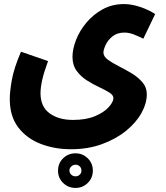

<svg xmlns="http://www.w3.org/2000/svg" viewBox="-20 -503 814 943"><path d="M28 -17Q28 -52 38 -109.5Q48 -167 83 -249L216 -203Q195 -146 187 -109Q179 -72 179 -45Q179 21 223.5 53.5Q268 86 338 86Q404 86 448 67Q492 48 514.5 22.5Q537 -3 537 -21Q537 -36 517 -48.5Q497 -61 467 -75Q437 -89 407 -108Q377 -127 356.5 -155Q336 -183 336 -224Q336 -262 353.5 -307Q371 -352 404.5 -392Q438 -432 484.5 -457.5Q531 -483 589 -483Q627 -483 669.5 -468.5Q712 -454 742 -434L684 -313Q666 -322 640.5 -332.5Q615 -343 591 -343Q555 -343 532 -324Q509 -305 498.5 -281.5Q488 -258 488 -245Q488 -226 509.5 -210Q531 -194 563 -178Q595 -162 626.5 -143Q658 -124 679.5 -99Q701 -74 701 -40Q701 5 674.5 52.5Q648 100 598.5 140Q549 180 480.5 205Q412 230 328 230Q248 230 179.5 203.5Q111 177 69.5 122.5Q28 68 28 -17ZM351 420Q315 420 290 395.5Q265 371 265 335Q265 299 290 274.5Q315 250 351 250Q386 250 411 274.5Q436 299 436 335Q436 371 411 395.5Q386 420 351 420ZM351 363Q363 363 371.5 355Q380 347 380 335Q380 322 371.5 314Q363 306 351 306Q339 306 330 314.5Q321 323 321 335Q321 347 330 355Q339 363 351 363Z"/></svg>

Font: Noto Sans Arabic ExtCond ExtBd
Style: Regular
Weight: 800
Width: 2
Designer: Monotype Design Team, Nadine Chahine, Nizar Qandah and Khaled Hosny
Foundry: Monotype Imaging Inc.
Version: Version 2.012; ttfautohint (v1.8.4.7-5d5b)